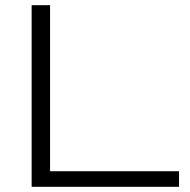

<svg xmlns="http://www.w3.org/2000/svg" viewBox="-20 -720 733 740"><path d="M102 0V-700H173V-60H670V0Z"/></svg>

Font: Georama Extended Light
Style: Regular
Weight: 300
Width: 7
Designer: Jean-Baptiste Levee
Foundry: Production Type
Version: Version 1.000